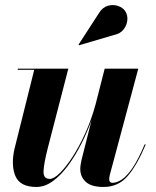

<svg xmlns="http://www.w3.org/2000/svg" viewBox="-20 -733 618 763"><path d="M433 -594 294 -553 292 -555.5 373 -680.5Q387.5 -704 408.5 -710Q429.5 -716 448.8 -709.5Q468 -703 477.5 -689Q488 -673 486 -652.5Q484 -632 470.5 -615.2Q457 -598.5 433 -594ZM251.5 -460 169.5 -143Q154.5 -84 153 -53Q151.5 -22 178 -22Q194 -22 217.8 -45.2Q241.5 -68.5 268 -109.2Q294.5 -150 318.8 -203.5Q343 -257 359.5 -317L396 -460H529.5L416 -36.5Q414 -28.5 414 -20Q414 -6.5 427 -6.5Q443.5 -6.5 463 -18.8Q482.5 -31 505.5 -64Q528.5 -97 555 -159.5L559 -158.5Q524 -75.5 486.8 -32.8Q449.5 10 391.5 10Q343 10 321 -10.2Q299 -30.5 299 -61.5Q299 -69 300.5 -79Q302 -89 304 -97.5L344 -256Q327 -208.5 303 -161.2Q279 -114 250.5 -75.2Q222 -36.5 190 -13.2Q158 10 125 10Q60 10 41.5 -32.8Q23 -75.5 37.5 -141L116 -455.5H50.5V-460Z"/></svg>

Font: Bodoni* 36pt
Style: Bold Italic
Weight: 700
Italic angle: -13°
Version: Version 2.3